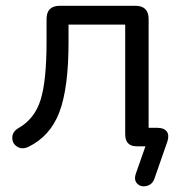

<svg xmlns="http://www.w3.org/2000/svg" viewBox="-20 -506 639 664"><path d="M559 -17 514 112Q507 132 487.5 137Q468 142 455 129.5Q442 117 450 94L483 0H453Q413 0 413 -42V-421H217V-359Q217 -202 185.5 -118.5Q154 -35 78 2Q56 12 39 1Q22 -10 22.5 -30.5Q23 -51 44 -63Q100 -95 120.5 -161Q141 -227 141 -362V-440Q141 -486 187 -486H448Q494 -486 494 -440V-64H524Q547 -64 556.5 -51.5Q566 -39 559 -17Z"/></svg>

Font: Nunito
Style: Regular
Weight: 400
Designer: Vernon Adams
Foundry: Vernon Adams
Version: Version 3.602